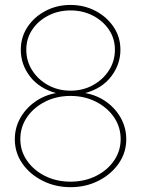

<svg xmlns="http://www.w3.org/2000/svg" viewBox="-20 -756 576 784"><path d="M268.1 8.3Q205.6 8.3 153.6 -18.1Q101.6 -44.4 71 -88.6Q40.5 -132.8 40.5 -187.5Q40.5 -233.9 62.5 -273.4Q84.5 -313 122.6 -340.1Q160.6 -367.2 208.5 -376Q140.1 -395 102.5 -443.8Q64.9 -492.7 64.9 -552.7Q64.9 -604.5 92.3 -645.8Q119.6 -687 165.8 -711.4Q211.9 -735.8 268.1 -735.8Q323.2 -735.8 369.6 -711.7Q416 -687.5 443.8 -646.2Q471.7 -605 471.7 -552.7Q471.7 -493.2 434.1 -443.8Q396.5 -394.5 327.6 -376Q375.5 -367.7 413.6 -340.6Q451.7 -313.5 473.6 -273.7Q495.6 -233.9 495.6 -187.5Q495.6 -132.8 464.8 -88.6Q434.1 -44.4 382.6 -18.1Q331.1 8.3 268.1 8.3ZM268.1 -14.2Q325.2 -14.2 371.8 -37.4Q418.5 -60.5 445.6 -100.1Q472.7 -139.6 472.7 -188Q472.7 -237.3 445.6 -277.1Q418.5 -316.9 371.8 -340.6Q325.2 -364.3 268.1 -364.3Q210.4 -364.3 163.8 -340.6Q117.2 -316.9 90.1 -277.1Q63 -237.3 63 -188Q63 -139.6 90.3 -100.1Q117.7 -60.5 164.1 -37.4Q210.4 -14.2 268.1 -14.2ZM268.1 -385.7Q318.4 -385.7 359.4 -408.2Q400.4 -430.7 424.8 -468.5Q449.2 -506.3 449.2 -553.2Q449.2 -598.6 424.8 -634.8Q400.4 -670.9 359.4 -692.1Q318.4 -713.4 268.1 -713.4Q217.8 -713.4 176.8 -692.1Q135.7 -670.9 111.6 -634.8Q87.4 -598.6 87.4 -553.2Q87.4 -506.3 111.6 -468.5Q135.7 -430.7 176.8 -408.2Q217.8 -385.7 268.1 -385.7Z"/></svg>

Font: Inter 28pt Thin
Style: Regular
Weight: 250
Designer: Rasmus Andersson
Foundry: rsms
Version: Version 4.001;git-66647c0bb